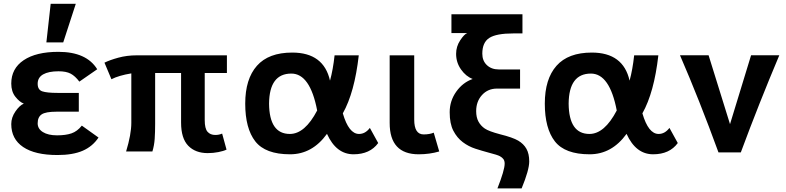

<svg xmlns="http://www.w3.org/2000/svg" viewBox="-20 -807 4189 1023"><path d="M286.1 19Q166.5 19 103.3 -23.7Q40 -66.4 40 -146Q40 -181.2 62.3 -213.4Q84.5 -245.6 106.9 -254.9Q84.5 -263.2 62.3 -291Q40 -318.8 40 -361.8Q40 -441.9 106.2 -486.3Q172.4 -530.8 291 -530.8Q440.9 -530.8 498 -438L402.8 -372.1Q380.4 -401.9 356.4 -414.6Q332.5 -427.2 292 -427.2Q238.8 -427.2 209.7 -410.6Q180.7 -394 180.7 -360.8Q180.7 -328.6 205.3 -320.3Q230 -312 286.1 -312H399.9V-211.9H280.8Q223.1 -211.9 201.9 -197.5Q180.7 -183.1 180.7 -149.9Q180.7 -120.6 208.5 -103.3Q236.3 -85.9 284.2 -85.9Q330.1 -85.9 360.8 -96.4Q391.6 -106.9 416 -137.7L504.9 -74.2Q473.6 -26.9 420.9 -3.9Q368.2 19 286.1 19ZM316.9 -581.1H227.1L250 -786.6H383.8Z M1086.9 8.8Q1021 8.8 982.9 -30.5Q944.8 -69.8 944.8 -153.8V-418H806.6V-147Q806.6 -102.1 804.2 -67.1Q801.8 -32.2 792 0H651.9Q679.7 -91.3 679.7 -152.8V-416Q612.3 -404.8 573.7 -384.8L536.6 -473.1Q564 -486.8 609.9 -499.5Q655.8 -512.2 709 -512.2H1189V-418H1070.8V-167Q1070.8 -122.1 1085.7 -105Q1100.6 -87.9 1127 -87.9Q1147 -87.9 1163.6 -95.2L1187 -9.8Q1170.9 -2 1143.3 3.4Q1115.7 8.8 1086.9 8.8Z M1286.6 -254.9Q1286.6 -386.2 1348.9 -456.5Q1411.1 -526.9 1537.1 -526.9Q1704.6 -526.9 1738.3 -377.4Q1754.4 -435.5 1762.7 -512.2H1891.6Q1869.1 -314 1806.6 -203.1Q1838.4 -93.3 1893.1 -93.3Q1926.3 -93.3 1950.7 -125.5L1995.1 -44.9Q1951.2 15.1 1863.8 15.1Q1771.5 15.1 1722.2 -93.8Q1643.6 15.1 1525.4 15.1Q1394 15.1 1340.3 -53.7Q1286.6 -122.6 1286.6 -254.9ZM1669.9 -218.3Q1632.3 -415 1532.2 -415Q1415 -415 1413.6 -254.9Q1415 -93.3 1524.4 -93.3Q1604.5 -93.3 1669.9 -218.3Z M2210.9 15.1Q2056.2 15.1 2056.2 -151.9V-512.2H2187V-169.9Q2187 -90.8 2237.3 -90.8Q2268.6 -90.8 2291 -100.1L2320.3 0Q2269 15.1 2210.9 15.1Z M2759.3 196.8H2630.4Q2668.9 99.1 2668.9 64.9Q2668.9 50.3 2662.6 41.3Q2656.2 32.2 2643.3 25.1Q2630.4 18.1 2582.5 5.9Q2549.8 -2.9 2513.2 -14.6Q2476.6 -26.4 2445.8 -49.6Q2415 -72.8 2395.5 -110.4Q2376 -147.9 2376 -209Q2376 -269.5 2410.9 -318.6Q2445.8 -367.7 2498.5 -386.2Q2462.4 -399.9 2436.3 -437Q2410.2 -474.1 2410.2 -520Q2410.2 -559.1 2431.9 -592Q2453.6 -625 2469.7 -630.9H2385.3V-731H2763.7V-628.9H2714.8Q2624.5 -628.9 2587.2 -605Q2549.8 -581.1 2549.8 -521Q2549.8 -482.9 2574.2 -460Q2598.6 -437 2637.2 -437H2751V-335H2627.9Q2579.6 -335 2548.3 -300.8Q2517.1 -266.6 2517.1 -214.8Q2517.1 -181.6 2529.3 -159.2Q2541.5 -136.7 2563 -122.1Q2584.5 -107.4 2643.6 -91.8Q2712.4 -74.7 2741.2 -57.6Q2770 -40.5 2784.9 -14.2Q2799.8 12.2 2799.8 53.2Q2799.8 98.6 2759.3 196.8Z M2882.8 -254.9Q2882.8 -386.2 2945.1 -456.5Q3007.3 -526.9 3133.3 -526.9Q3300.8 -526.9 3334.5 -377.4Q3350.6 -435.5 3358.9 -512.2H3487.8Q3465.3 -314 3402.8 -203.1Q3434.6 -93.3 3489.3 -93.3Q3522.5 -93.3 3546.9 -125.5L3591.3 -44.9Q3547.4 15.1 3460 15.1Q3367.7 15.1 3318.4 -93.8Q3239.7 15.1 3121.6 15.1Q2990.2 15.1 2936.5 -53.7Q2882.8 -122.6 2882.8 -254.9ZM3266.1 -218.3Q3228.5 -415 3128.4 -415Q3011.2 -415 3009.8 -254.9Q3011.2 -93.3 3120.6 -93.3Q3200.7 -93.3 3266.1 -218.3Z M3927.2 4.9H3808.1Q3706.5 -273.9 3603 -512.7H3755.4L3869.6 -145.5L3981.9 -512.7H4132.3Q4023.9 -255.9 3927.2 4.9Z"/></svg>

Font: Cadman
Style: Bold
Weight: 700
Designer: Paul James MIller
Foundry: High-Logic / Made with FontCreator
Version: Version 2.114;March 28, 2021;FontCreator 13.0.0.2683 64-bit